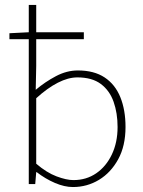

<svg xmlns="http://www.w3.org/2000/svg" viewBox="-20 -742 578 774"><path d="M274 12Q240 12 201.5 -4.5Q163 -21 128 -48H126L122 0H96V-722H126V-476L124 -380Q162 -412 205.5 -435Q249 -458 294 -458Q359 -458 401.5 -430Q444 -402 465 -350.5Q486 -299 486 -230Q486 -154 456.5 -100Q427 -46 379 -17Q331 12 274 12ZM276 -16Q328 -16 368 -43.5Q408 -71 431 -119.5Q454 -168 454 -230Q454 -286 438 -331.5Q422 -377 386.5 -403.5Q351 -430 292 -430Q255 -430 213 -408.5Q171 -387 126 -346V-82Q168 -46 208 -31Q248 -16 276 -16ZM18 -584V-608L96 -612H318V-584Z"/></svg>

Font: Source Sans 3 Variable
Style: Regular
Weight: 200
Designer: Paul D. Hunt
Foundry: Adobe Systems Incorporated
Version: Version 3.026